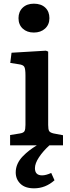

<svg xmlns="http://www.w3.org/2000/svg" viewBox="-20 -794 385 1049"><path d="M81.1 -694.8Q81.1 -730 104 -752Q127 -773.9 165 -773.9Q204.6 -773.9 227.3 -752.4Q250 -731 250 -694.8Q250 -659.7 226.3 -637.9Q202.6 -616.2 165 -616.2Q127.4 -616.2 104.2 -637.7Q81.1 -659.2 81.1 -694.8ZM250 0Q214.8 32.2 192.9 65.4Q170.9 98.6 170.9 125Q170.9 164.1 210 164.1Q231 164.1 259.8 150.9L277.8 190.9Q228.5 234.9 166 234.9Q117.2 234.9 91.6 210Q65.9 185.1 65.9 147.9Q65.9 123.5 75.9 101.3Q85.9 79.1 104.2 60.3Q122.6 41.5 140.1 28.1Q157.7 14.6 181.2 0H35.2V-56.2L88.9 -64.9Q108.4 -67.9 113.8 -77.4Q119.1 -86.9 119.1 -111.8V-381.8Q119.1 -417 113 -428.5Q106.9 -439.9 83 -442.9L36.1 -450.2L43 -505.9L231 -517.1L243.2 -512.2V-110.8Q243.2 -86.9 248.5 -78.1Q253.9 -69.3 272.9 -64.9L324.2 -55.2V0Z"/></svg>

Font: Literata Book SemiBold
Style: Regular
Weight: 600
Designer: Latin by Veronika Burian and Jose Scaglione. Greek by Irene Vlachou. Cyrillic by Vera Evstafieva
Foundry: TypeTogether
Version: Version 2.003;PS 002.003;hotconv 1.0.88;makeotf.lib2.5.64775